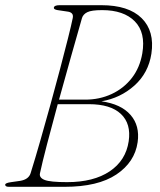

<svg xmlns="http://www.w3.org/2000/svg" viewBox="-22 -720 615 740"><path d="M207.5 -700H368.5Q473.5 -700 524 -650Q574.5 -600 561.5 -513Q550 -438.5 496 -390.2Q442 -342 369 -329.5Q444.5 -319 481 -277.2Q517.5 -235.5 508.5 -172Q497.5 -95 426.5 -47.5Q355.5 0 227 0H12.5Q-2 0 -2 -8Q-2 -15 21 -18L56 -23Q88.5 -28.5 96 -52.5Q113.5 -108.5 133.2 -177.5Q153 -246.5 172.8 -318.2Q192.5 -390 210 -456Q227.5 -522 240.2 -573Q253 -624 258.5 -651Q260.5 -662.5 255.2 -668Q250 -673.5 240.5 -675L200 -681Q185.5 -683.5 185.5 -689.5Q186 -700 207.5 -700ZM294 -650.5Q276 -587 252.2 -503.5Q228.5 -420 205.5 -336H306.5Q361.5 -336 408 -357.5Q454.5 -379 485.8 -419Q517 -459 526.5 -514.5Q540 -594.5 497.5 -637.8Q455 -681 371.5 -681Q330.5 -681 314.5 -673Q298.5 -665 294 -650.5ZM132 -52Q128.5 -35 150 -26.5Q171.5 -18 236.5 -18Q339 -18 401 -59.8Q463 -101.5 474 -175.5Q484 -243 444 -280.8Q404 -318.5 320.5 -318.5H200.5Q178 -235.5 159.2 -163.8Q140.5 -92 132 -52Z"/></svg>

Font: Fraunces 72pt Soft Thin
Style: Italic
Weight: 100
Italic angle: -16°
Version: Version 1.000;[0bf87f6ff]